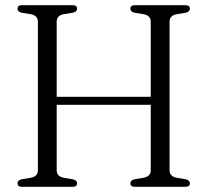

<svg xmlns="http://www.w3.org/2000/svg" viewBox="-20 -720 800 740"><path d="M198.5 -63.5Q198.5 -40.5 225 -35L261 -29Q277 -25 277 -13.5Q277 0 259.5 0H65Q47.5 0 47.5 -13.5Q47.5 -25 63 -29L99 -35Q126 -40.5 126 -63.5V-636.5Q126 -659.5 100 -665L63 -671Q47.5 -675 47.5 -686.5Q47.5 -700 65 -700H259.5Q277 -700 277 -686.5Q277 -675 261 -671L224 -665Q198.5 -659.5 198.5 -636.5V-347H561V-636.5Q561 -659.5 535 -665L498 -671Q482.5 -675 482.5 -686.5Q482.5 -700 500 -700H694.5Q712 -700 712 -686.5Q712 -675 696 -671L659.5 -665Q633.5 -659.5 633.5 -636.5V-63.5Q633.5 -40.5 660 -35L696 -29Q712 -25 712 -13.5Q712 0 694.5 0H500Q482.5 0 482.5 -13.5Q482.5 -25 498 -29L534 -35Q561 -40.5 561 -63.5V-316H198.5Z"/></svg>

Font: Fraunces 72pt Soft Light
Style: Regular
Weight: 300
Version: Version 1.000;[b76b70a41]